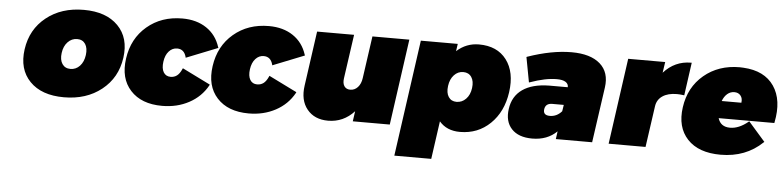

<svg xmlns="http://www.w3.org/2000/svg" viewBox="-45 -790 4969 1217"><g transform="rotate(5 2439.5 -181.5)"><path d="M150.9 -69.1Q76.2 -146 94.2 -273.9Q112.3 -401.9 208.3 -478.5Q304.2 -555.2 446.8 -555.2Q589.4 -555.2 664.8 -478.5Q740.2 -401.9 722.2 -273.9Q704.1 -146 607.4 -69.1Q510.7 7.8 368.2 7.8Q225.6 7.8 150.9 -69.1ZM361.1 -341.1Q335.9 -314.9 330.1 -271Q324.2 -227.1 341.8 -200.9Q359.4 -174.8 394 -174.8Q428.7 -174.8 453.4 -200.9Q478 -227.1 483.9 -271Q489.7 -314.9 472.7 -341.1Q455.6 -367.2 420.9 -367.2Q386.2 -367.2 361.1 -341.1Z M739.7 -271Q757.8 -399.9 849.4 -477.5Q940.9 -555.2 1073.7 -555.2Q1164.6 -555.2 1227.5 -512.9Q1290.5 -470.7 1314.9 -394L1316.9 -389.2L1115.7 -309.1L1114.7 -314Q1101.6 -362.8 1057.1 -362.8Q1026.9 -362.8 1004.9 -338.6Q982.9 -314.5 977.1 -272Q971.2 -229 985.8 -204.6Q1000.5 -180.2 1030.8 -180.2Q1053.7 -180.2 1070.8 -192.9Q1087.9 -205.6 1101.1 -234.9L1104 -241.2L1282.7 -152.8L1280.8 -147.9Q1239.7 -73.7 1163.8 -33Q1087.9 7.8 993.2 7.8Q860.8 7.8 791.3 -68.4Q721.7 -144.5 739.7 -271Z M1290.5 -271Q1308.6 -399.9 1400.1 -477.5Q1491.7 -555.2 1624.5 -555.2Q1715.3 -555.2 1778.3 -512.9Q1841.3 -470.7 1865.7 -394L1867.7 -389.2L1666.5 -309.1L1665.5 -314Q1652.3 -362.8 1607.9 -362.8Q1577.6 -362.8 1555.7 -338.6Q1533.7 -314.5 1527.8 -272Q1522 -229 1536.6 -204.6Q1551.3 -180.2 1581.5 -180.2Q1604.5 -180.2 1621.6 -192.9Q1638.7 -205.6 1651.9 -234.9L1654.8 -241.2L1833.5 -152.8L1831.5 -147.9Q1790.5 -73.7 1714.6 -33Q1638.7 7.8 1543.9 7.8Q1411.6 7.8 1342 -68.4Q1272.5 -144.5 1290.5 -271Z M1882.3 -199.2 1931.2 -546.9H2166.5L2126.5 -266.1Q2122.1 -234.4 2134.5 -216.3Q2147 -198.2 2172.4 -198.2Q2200.2 -198.2 2220.2 -220Q2240.2 -241.7 2245.1 -278.8L2283.2 -546.9H2518.1L2441.4 0H2206.1L2215.3 -64.9Q2146.5 9.8 2049.3 9.8Q1962.4 9.8 1915.5 -47.9Q1868.7 -105.5 1882.3 -199.2Z M2487.3 193.8 2591.3 -546.9H2826.2L2819.3 -500Q2880.4 -555.2 2960.9 -555.2Q3077.1 -555.2 3136.2 -477.1Q3195.3 -398.9 3177.2 -270Q3159.2 -144 3080.6 -68.1Q3002 7.8 2888.2 7.8Q2803.7 7.8 2756.3 -47.9L2722.2 193.8ZM2850.1 -180.2Q2884.8 -180.2 2909.9 -206.1Q2935.1 -231.9 2940.9 -275.9Q2946.8 -319.8 2929.2 -345.9Q2911.6 -372.1 2877 -372.1Q2842.8 -372.1 2818.4 -345.9Q2793.9 -319.8 2788.1 -275.9Q2782.2 -231.9 2799.3 -206.1Q2816.4 -180.2 2850.1 -180.2Z M3184.1 -164.1Q3195.3 -246.1 3257.3 -289.3Q3319.3 -332.5 3425.3 -334H3544.9Q3545.9 -355.5 3527.1 -367.2Q3508.3 -378.9 3471.2 -378.9Q3398.9 -378.9 3302.2 -344.2L3296.9 -342.8L3267.1 -502L3271 -503.9Q3423.8 -557.1 3550.3 -557.1Q3670.9 -557.1 3731.9 -503.4Q3793 -449.7 3779.3 -353L3729 0H3498L3504.9 -49.8Q3443.8 9.8 3348.1 9.8Q3260.3 9.8 3216.6 -37.4Q3172.9 -84.5 3184.1 -164.1ZM3408.2 -183.1Q3402.3 -143.1 3447.3 -143.1Q3491.2 -143.1 3522.9 -179.2L3529.3 -220.2H3456.1Q3414.1 -220.2 3408.2 -183.1Z M3834 0 3910.6 -546.9H4146L4135.7 -478Q4207 -557.1 4309.1 -557.1H4314L4284.7 -347.2L4278.8 -348.1Q4256.3 -351.1 4237.8 -351.1Q4181.2 -351.1 4146.5 -327.6Q4111.8 -304.2 4106 -261.2L4068.8 0Z M4282.2 -271Q4300.3 -399.9 4392.8 -477.5Q4485.4 -555.2 4619.6 -555.2Q4623.5 -555.2 4631.6 -554.7Q4639.6 -554.2 4643.6 -554.2Q4777.8 -546.9 4838.4 -458.3Q4898.9 -369.6 4869.6 -226.1L4868.7 -222.2H4514.6Q4531.2 -168 4591.3 -168Q4647.9 -168 4705.6 -215.8L4709.5 -219.2L4816.4 -97.2L4812.5 -94.2Q4706.1 7.8 4546.4 7.8Q4405.8 7.8 4335 -67.9Q4264.2 -143.6 4282.2 -271ZM4524.4 -332H4649.4Q4653.8 -359.9 4639.6 -377.4Q4625.5 -395 4599.6 -395Q4574.7 -395 4554.9 -378.2Q4535.2 -361.3 4524.4 -332Z"/></g></svg>

Font: Trueno UltraBlack
Style: Italic
Weight: 950
Designer: Julieta Ulanovsky
Foundry: Julieta Ulanovsky
Version: Version 3.001b | FøM Fix